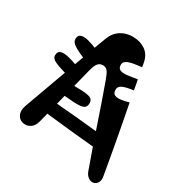

<svg xmlns="http://www.w3.org/2000/svg" viewBox="-179 -805 922 993"><g transform="rotate(30 282.5 -308.5)"><path d="M22 -98Q29 -117.5 46 -164.2Q63 -211 85 -271.8Q107 -332.5 129 -393Q131 -397.5 132.5 -402Q134 -406.5 135.5 -410.8Q137 -415 138.5 -419.5Q141 -425.5 143.2 -431.8Q145.5 -438 147.5 -444Q153.5 -460 159 -475.2Q164.5 -490.5 169.5 -504.5Q171.5 -509 173 -513.2Q174.5 -517.5 176 -521.8Q177.5 -526 179 -530Q181.5 -537.5 184.2 -544.2Q187 -551 189 -557.5Q197 -578.5 201.8 -591.2Q206.5 -604 207 -606Q223 -647.5 255 -667.8Q287 -688 328 -687Q371 -686.5 402 -664.5Q433 -642.5 441 -598Q442 -592 443.2 -586Q444.5 -580 445 -574Q385 -568 364 -558.2Q343 -548.5 343 -531Q343 -509.5 357.8 -503.2Q372.5 -497 398.2 -500Q424 -503 457 -509Q460 -494 463 -479Q466 -464 468 -449Q421.5 -443 402.8 -433.5Q384 -424 384 -405Q384 -383 398.5 -377Q413 -371 435 -374.2Q457 -377.5 480 -384Q490 -334 499.5 -284Q509 -234 518 -184.5Q527 -135 536 -85.8Q545 -36.5 553 12Q558.5 39.5 547 54.8Q535.5 70 519 70Q506.5 70 493.5 60.5Q480.5 51 473 31Q432.5 -81 392.5 -200.2Q352.5 -319.5 314 -426Q303.5 -455.5 293.2 -468.8Q283 -482 265 -482Q248 -482 236.8 -470Q225.5 -458 217 -425Q194 -336 171.5 -244Q149 -152 127 -67Q119.5 -39.5 103.5 -27.2Q87.5 -15 70 -15Q38 -15 24 -39.2Q10 -63.5 22 -98ZM123 -251 142 -314Q165.5 -315 188.2 -315Q211 -315 234 -314Q268.5 -312.5 285.8 -305.5Q303 -298.5 303 -276Q303 -254.5 288 -246.8Q273 -239 230 -241Q203 -242.5 176.2 -245.2Q149.5 -248 123 -251ZM133 -122Q110 -125 96 -134.5Q82 -144 82 -159Q82 -182.5 100.2 -188.5Q118.5 -194.5 144 -192Q209.5 -187 281.2 -180.2Q353 -173.5 424 -166L444 -90Q360 -97.5 280.2 -105.8Q200.5 -114 133 -122ZM165 -461Q131.5 -475 111.2 -485.8Q91 -496.5 82 -506.5Q73 -516.5 73 -528Q73 -551.5 90 -556.8Q107 -562 134.8 -554.8Q162.5 -547.5 193.5 -534ZM130 -345Q90.5 -356 67.2 -364.5Q44 -373 34 -381.8Q24 -390.5 24 -402Q24 -426 41 -431.2Q58 -436.5 86.2 -429.8Q114.5 -423 148 -411ZM411 -246 396 -321Q421.5 -325.5 437.2 -325.2Q453 -325 460 -314.2Q467 -303.5 467 -277Q467 -258.5 453 -253.5Q439 -248.5 411 -246ZM447 -86 432 -166Q458 -171.5 473.5 -170.5Q489 -169.5 496 -157.5Q503 -145.5 503 -118Q503 -98 489 -92.8Q475 -87.5 447 -86Z"/></g></svg>

Font: Kablammo
Style: Regular
Weight: 400
Designer: Travis Kochel, Lizy Gershenzon, Daria Petrova, Ethan Cohen
Foundry: Vectro Type Foundry
Version: Version 1.002